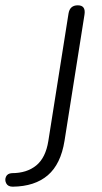

<svg xmlns="http://www.w3.org/2000/svg" viewBox="-140 -512 385 723"><path d="M-92 191Q-110 191 -116.5 178.5Q-123 166 -117.5 153.5Q-112 141 -95 140Q-39 140 -3.5 111Q32 82 42 19L118 -461Q123 -492 153 -492Q184 -492 178 -456L103 18Q89 106 40 148Q-9 190 -92 191Z"/></svg>

Font: Nunito Light
Style: Italic
Weight: 300
Italic angle: -9°
Designer: Vernon Adams
Foundry: Vernon Adams
Version: Version 3.601; ttfautohint (v1.8.2.53-6de2)